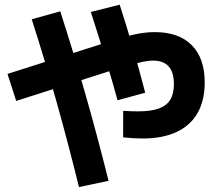

<svg xmlns="http://www.w3.org/2000/svg" viewBox="-20 -759 904 806"><path d="M496.8 -182.5 497.2 -293.8Q523.8 -291.6 561.4 -291.6Q614.7 -291.6 647.4 -303.7Q680 -315.8 695 -340.7Q710 -365.7 710 -406.7Q710 -455.3 688.2 -480Q666.4 -504.6 622.3 -504.6Q600.3 -504.6 565.4 -496.4Q530.5 -488.2 447.5 -462.9L47.9 -335.3L11.5 -448.8L411 -575.8Q496.7 -603.7 542.6 -614Q588.5 -624.2 629.5 -624.2Q730.7 -624.2 785 -569.4Q839.4 -514.5 839.4 -412.9Q839.4 -337.5 809.5 -284.8Q779.6 -232.1 721.1 -204.9Q662.7 -177.6 579 -177.6Q538.6 -177.6 496.8 -182.5ZM113.2 -678.1 232.9 -711.4Q288.2 -540.7 339.2 -361.6Q390.2 -182.6 435.7 0.1L311.5 26.3Q267.1 -154.4 216.7 -333.9Q166.2 -513.4 113.2 -678.1ZM361.2 -708.8 482.4 -739.3Q510.7 -652.6 539.1 -553.7Q567.6 -454.9 589.6 -369.8L473.4 -338.1Q433.7 -484.5 361.2 -708.8Z"/></svg>

Font: Pretendard GOV Variable
Style: Regular
Weight: 400
Designer: Base glyphs from Inter by Rasmus Andersson; Hangul glyphs from Noto Sans CJK(Source Han Sans) by Jang Soo-young and Kang
Foundry: Kil Hyung-jin
Version: Version 1.307;Glyphs 3.2 (3192)